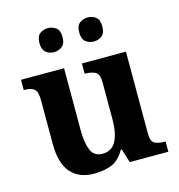

<svg xmlns="http://www.w3.org/2000/svg" viewBox="-111 -848 890 956"><g transform="rotate(-15 333.5 -370.0)"><path d="M258 10Q180 10 138 -38.5Q96 -87 96 -188V-412Q96 -456 80 -469.5Q64 -483 28 -483H26V-536H248V-216Q248 -152 264 -113.5Q280 -75 324 -75Q372 -75 393.5 -116Q415 -157 415 -227V-419Q415 -463 393.5 -473Q372 -483 343 -483H340V-536H567V-116Q567 -73 586 -63Q605 -53 634 -53H642V0H443L421 -71H416Q386 -19 345.5 -4.5Q305 10 258 10ZM427 -626Q403 -626 385 -640Q367 -654 367 -688Q367 -723 385 -736.5Q403 -750 427 -750Q450 -750 468 -736.5Q486 -723 486 -688Q486 -654 468 -640Q450 -626 427 -626ZM221 -626Q198 -626 180 -640Q162 -654 162 -688Q162 -723 180 -736.5Q198 -750 221 -750Q244 -750 262.5 -736.5Q281 -723 281 -688Q281 -654 262.5 -640Q244 -626 221 -626Z"/></g></svg>

Font: Noto Serif Khojki
Style: Bold
Weight: 700
Version: Version 2.003